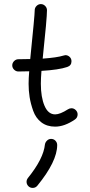

<svg xmlns="http://www.w3.org/2000/svg" viewBox="-20 -620 440 940"><path d="M330 -90Q342 -90 351 -81Q360 -72 360 -60Q360 -44 347 -35Q296 0 250 0Q210 0 182.5 -21Q155 -42 142.5 -77.5Q130 -113 125 -144.5Q120 -176 120 -210Q120 -236 123 -271Q115 -271 97.5 -270.5Q80 -270 70 -270Q58 -270 49 -279Q40 -288 40 -300Q40 -312 49 -321Q58 -330 70 -330Q81 -330 100 -330.5Q119 -331 128 -331Q150 -546 150 -570Q150 -582 159 -591Q168 -600 180 -600Q192 -600 201 -591Q210 -582 210 -570Q210 -531 189 -333Q259 -338 291 -348Q297 -350 300 -350Q312 -350 321 -341.5Q330 -333 330 -320Q330 -299 309 -292Q268 -278 183 -273Q180 -236 180 -210Q180 -144 198 -102Q216 -60 250 -60Q274 -60 313 -85Q321 -90 330 -90ZM230 60Q243 60 251.5 69Q260 78 260 90Q260 170 163 289Q154 300 140 300Q127 300 118.5 291Q110 282 110 270Q110 260 117 251Q193 157 200 87Q202 76 210.5 68Q219 60 230 60Z"/></svg>

Font: Pecita
Style: Book
Weight: 400
Width: 7
Version: Version 4.3